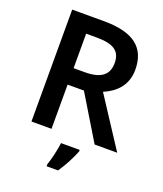

<svg xmlns="http://www.w3.org/2000/svg" viewBox="-166 -822 978 1151"><g transform="rotate(20 323.0 -246.5)"><path d="M296 -714H93V0H221V-282H325L496 0H640L435 -314C506 -344 572 -400 572 -504C572 -645 484 -714 296 -714ZM288 -607C393 -607 442 -578 442 -500C442 -426 398 -387 292 -387H221V-607ZM423 71V61H304C299 104 283 172 270 208V221H343C377 172 407 112 423 71Z"/></g></svg>

Font: Noto Sans Sinhala SemiBold
Style: Regular
Weight: 600
Designer: Jelle Bosma - Monotype Design Team
Foundry: Monotype Imaging Inc.
Version: Version 2.006